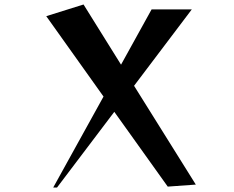

<svg xmlns="http://www.w3.org/2000/svg" viewBox="-20 -822 1040 855"><path d="M727 9 489 -324 234 13H217L441 -392L186 -750L352 -802L519 -534L655 -780H834L577 -440L852 0Z"/></svg>

Font: Reggae One
Style: Regular
Weight: 400
Designer: Fontworks Inc.
Foundry: Fontworks Inc.
Version: Version 1.100